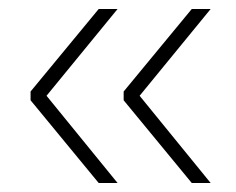

<svg xmlns="http://www.w3.org/2000/svg" viewBox="-20 -456 524 427"><path d="M290.5 -243 448.5 -49H406.5L255 -233V-252.5L406.5 -436H448.5ZM83.5 -243 241.5 -49H199.5L48 -233V-252.5L199.5 -436H241.5Z"/></svg>

Font: Anek Bangla Medium ExtraLight
Style: Regular
Weight: 250
Version: Version 1.003